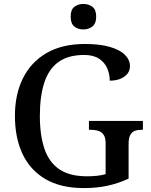

<svg xmlns="http://www.w3.org/2000/svg" viewBox="-20 -948 769 978"><path d="M407 10Q289 10 211 -36Q133 -82 94.5 -164.5Q56 -247 56 -358Q56 -466 96.5 -548.5Q137 -631 216.5 -677.5Q296 -724 413 -724Q489 -724 540 -709Q591 -694 616.5 -668.5Q642 -643 642 -611Q642 -578 613 -557.5Q584 -537 539 -537Q539 -571 526 -600.5Q513 -630 484.5 -649Q456 -668 409 -668Q327 -668 277.5 -632Q228 -596 205.5 -526.5Q183 -457 183 -358Q183 -259 206.5 -190Q230 -121 282.5 -85.5Q335 -50 423 -50Q449 -50 473.5 -52.5Q498 -55 518 -61V-218Q518 -247 507.5 -262Q497 -277 479.5 -282Q462 -287 439 -287H433V-332H708V-287H701Q682 -287 667 -281.5Q652 -276 643.5 -260.5Q635 -245 635 -214V-38Q583 -14 528 -2Q473 10 407 10ZM405 -798Q377 -798 358.5 -813Q340 -828 340 -863Q340 -899 359 -913.5Q378 -928 405 -928Q431 -928 450.5 -913.5Q470 -899 470 -863Q470 -828 450.5 -813Q431 -798 405 -798Z"/></svg>

Font: Noto Serif Thai Medium
Style: Regular
Weight: 500
Version: Version 2.001